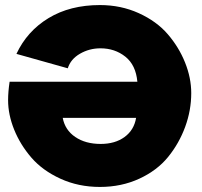

<svg xmlns="http://www.w3.org/2000/svg" viewBox="-20 -734 798 759"><path d="M12 -338Q12 -371 18 -411H523Q517 -477 475.5 -510Q434 -543 377 -543Q333 -543 296 -521.5Q259 -500 248 -464L45 -521Q87 -611 172 -662.5Q257 -714 375 -714Q458 -714 528.5 -682Q599 -650 643 -599Q687 -548 711.5 -487Q736 -426 736 -366Q736 -298 712 -232.5Q688 -167 644.5 -113.5Q601 -60 530.5 -27.5Q460 5 375 5Q290 5 219 -27.5Q148 -60 104 -111Q60 -162 36 -221.5Q12 -281 12 -338ZM518 -268H228Q237 -220 277.5 -192.5Q318 -165 378 -165Q435 -165 472.5 -192.5Q510 -220 518 -268Z"/></svg>

Font: Raleway-v4020 Black
Style: Regular
Weight: 900
Designer: Matt McInerney, Pablo Impallari, Rodrigo Fuenzalida
Foundry: Matt McInerney, Pablo Impallari, Rodrigo Fuenzalida
Version: Version 4.020;PS 004.020;hotconv 1.0.88;makeotf.lib2.5.64775